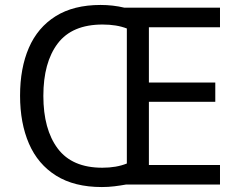

<svg xmlns="http://www.w3.org/2000/svg" viewBox="-20 -745 968 775"><path d="M386 -725Q436 -725 482 -714H868V-635H581V-412H849V-334H581V-79H868V0H488Q466 4 441.5 7Q417 10 391 10Q280 10 206.5 -36Q133 -82 97 -165Q61 -248 61 -359Q61 -470 96.5 -552Q132 -634 204.5 -679.5Q277 -725 386 -725ZM394 -646Q271 -646 213 -569.5Q155 -493 155 -358Q155 -223 213 -145.5Q271 -68 393 -68Q450 -68 492 -85V-630Q451 -646 394 -646Z"/></svg>

Font: Noto Sans Mayan Numerals
Style: Regular
Weight: 400
Designer: Monotype Design Team
Foundry: Monotype Imaging Inc.
Version: Version 2.001; ttfautohint (v1.8.4.7-5d5b)